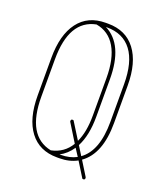

<svg xmlns="http://www.w3.org/2000/svg" viewBox="-134 -751 754 896"><g transform="rotate(20 242.5 -303.0)"><path d="M394 45Q395 47 395 49Q395 58 387 58Q381 58 380 54L336 -17Q298 4 248 4H236Q148 4 100.5 -59Q53 -122 53 -237V-423Q53 -538 100.5 -601Q148 -664 236 -664H248Q336 -664 384 -601Q432 -538 432 -423V-237Q432 -84 350 -26ZM344 -237Q344 -144 313 -85L341 -40Q414 -92 414 -237V-423Q414 -533 371.5 -589.5Q329 -646 248 -646H243Q344 -595 344 -423ZM71 -423V-237Q71 -43 198 -17Q261 -30 293 -84L238 -173Q237 -174 237 -177Q237 -186 245 -186Q251 -186 252 -182L302 -102Q327 -154 327 -237V-423Q327 -519 294 -575Q261 -631 198 -642Q71 -617 71 -423ZM248 -13Q293 -13 327 -31L303 -68Q279 -32 243 -13Z"/></g></svg>

Font: Libertine Sup Thin
Style: Regular
Weight: 100
Designer: Bastien Sozeau
Foundry: NBR — Bastien Sozeau
Version: Version 2.003; ttfautohint (v1.8.4.7-5d5b);gftools[0.9.33]